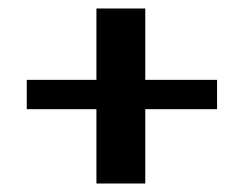

<svg xmlns="http://www.w3.org/2000/svg" viewBox="-20 -409 574 452"><path d="M207 23V-152H43V-221H207V-389H322V-221H491V-152H322V23Z"/></svg>

Font: Genos Thin SemiBold
Style: Regular
Weight: 600
Version: Version 1.010